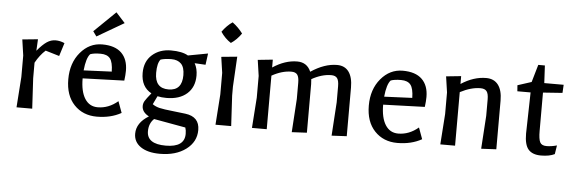

<svg xmlns="http://www.w3.org/2000/svg" viewBox="-54 -847 3714 1243"><g transform="rotate(5 1803.5 -225.5)"><path d="M66 0 80 -198V-338L65 -441L166 -451L162 -376Q197 -418 224 -436Q251 -454 280.5 -454Q310 -454 339 -441L312 -355L222 -382Q185 -349 157 -298V-197L168 0Z M751 -298Q751 -271 746 -233L476 -224Q476 -139 505.5 -92.5Q535 -46 589 -46Q660 -46 720 -97L747 -23Q679 15 588.5 15Q498 15 441 -45Q384 -105 384 -210.5Q384 -316 442 -385Q500 -454 583.5 -454Q667 -454 709 -413Q751 -372 751 -298ZM478 -276 660 -284Q659 -345 640 -369Q621 -393 578 -393Q535 -393 511 -384Q486 -357 478 -276ZM541 -502 518 -534 657 -669 716 -604Z M879 -80Q879 -97 888 -112.5Q897 -128 928 -166Q860 -203 860 -293Q860 -368 908.5 -411Q957 -454 1030.5 -454Q1104 -454 1142 -431L1271 -455L1261 -381L1190 -385Q1209 -351 1209 -306Q1209 -231 1160.5 -188Q1112 -145 1027 -145Q996 -145 969 -151L943 -97Q962 -83 988.5 -76.5Q1015 -70 1082 -63L1159 -54Q1251 -42 1251 44Q1251 121 1185.5 170Q1120 219 1016 219Q937 219 891.5 188Q846 157 846 103Q846 32 925 -16Q879 -40 879 -80ZM927 80Q927 163 1049.5 163Q1172 163 1172 76Q1172 52 1166 35L960 -2Q927 29 927 80ZM947 -301Q947 -201 1035.5 -201Q1124 -201 1124 -301Q1124 -352 1101.5 -375Q1079 -398 1038 -398Q997 -398 968 -389Q947 -364 947 -301Z M1359 0 1373 -198V-338L1358 -441L1461 -451L1450 -255V-197L1461 0ZM1345 -603Q1376 -646 1412 -670Q1451 -641 1479 -603Q1450 -561 1412 -536Q1373 -561 1345 -603Z M1951 -348 1953 -316V0L1855 5L1869 -212V-317Q1869 -354 1857.5 -369.5Q1846 -385 1819 -385Q1758 -385 1692 -348V0H1596L1610 -198V-339L1595 -442L1692 -452V-401Q1772 -454 1851 -454Q1915 -454 1940 -395Q2028 -454 2110 -454Q2160 -454 2186 -418.5Q2212 -383 2212 -316V0L2114 5L2128 -212V-317Q2128 -354 2116.5 -369.5Q2105 -385 2078 -385Q2017 -385 1951 -348Z M2704 -298Q2704 -271 2699 -233L2429 -224Q2429 -139 2458.5 -92.5Q2488 -46 2542 -46Q2613 -46 2673 -97L2700 -23Q2632 15 2541.5 15Q2451 15 2394 -45Q2337 -105 2337 -210.5Q2337 -316 2395 -385Q2453 -454 2536.5 -454Q2620 -454 2662 -413Q2704 -372 2704 -298ZM2431 -276 2613 -284Q2612 -345 2593 -369Q2574 -393 2531 -393Q2488 -393 2464 -384Q2439 -357 2431 -276Z M2820 0 2834 -198V-339L2819 -442L2916 -452V-401Q2997 -454 3079 -454Q3130 -454 3157 -418.5Q3184 -383 3184 -316V0L3086 5L3100 -210V-317Q3100 -354 3088 -369.5Q3076 -385 3048 -385Q2987 -385 2916 -348V0Z M3287 -386 3284 -425 3374 -454 3407 -568H3450L3456 -454H3582L3579 -401L3453 -392V-143Q3453 -90 3463.5 -69.5Q3474 -49 3505.5 -49Q3537 -49 3573 -59L3564 -2Q3530 15 3475 15Q3420 15 3393.5 -15Q3367 -45 3367 -118Q3367 -143 3373 -386Z"/></g></svg>

Font: Galdeano
Style: Regular
Weight: 400
Designer: Dario Manuel Muhafara
Foundry: Dario Manuel Muhafara
Version: Version 1.001